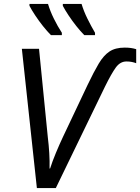

<svg xmlns="http://www.w3.org/2000/svg" viewBox="-20 -964 718 984"><path d="M169 0 92 -714H180L225 -261Q230 -221 232.5 -179.5Q235 -138 234 -100L237 -101Q248 -136 266.5 -180.5Q285 -225 303 -263L429 -529Q461 -596 486 -638Q511 -680 541 -700Q571 -720 619 -720Q637 -720 651 -718Q665 -716 678 -712V-640Q668 -644 655.5 -646.5Q643 -649 628 -649Q596 -649 573.5 -618Q551 -587 518 -520L266 0ZM412 -784Q393 -803 371.5 -830Q350 -857 331.5 -885Q313 -913 302 -934V-944H398Q409 -907 428 -868.5Q447 -830 467 -796V-784ZM241 -784Q222 -803 200.5 -830Q179 -857 160.5 -885Q142 -913 131 -934V-944H226Q237 -907 256 -868.5Q275 -830 297 -796V-784Z"/></svg>

Font: Noto IKEA Latin
Style: Italic
Weight: 400
Italic angle: -12°
Designer: Monotype Design Team
Foundry: Monotype Imaging Inc.
Version: Version 1.0